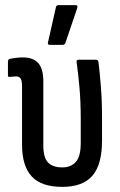

<svg xmlns="http://www.w3.org/2000/svg" viewBox="-20 -721 469 749"><path d="M223 8Q141 8 103.5 -33Q66 -74 66 -156V-383Q66 -406 60.5 -414.5Q55 -423 42 -423Q36 -423 30 -422Q24 -421 18 -421Q11 -419 11 -429V-481Q11 -490 20 -492Q31 -494 44.5 -495.5Q58 -497 70 -497Q110 -497 129.5 -474.5Q149 -452 149 -404V-153Q149 -106 167.5 -87Q186 -68 223 -68Q257 -68 276 -89.5Q295 -111 295 -163V-256Q295 -324 290 -379.5Q285 -435 279 -478Q277 -488 287 -488H354Q362 -488 364 -480Q369 -440 373.5 -384Q378 -328 378 -262V-172Q378 -79 340.5 -35.5Q303 8 223 8ZM174 -546Q165 -546 167 -555L198 -692Q199 -701 209 -701H275Q285 -701 281 -689L235 -553Q232 -546 224 -546Z"/></svg>

Font: Sofia Sans Condensed Medium
Style: Regular
Weight: 500
Designer: Botio Nikoltchev, Ani Petrova
Foundry: lettersoup
Version: Version 4.101; ttfautohint (v1.8.4.7-5d5b)